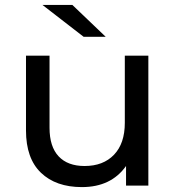

<svg xmlns="http://www.w3.org/2000/svg" viewBox="-20 -757 717 783"><path d="M411 -607H321L153 -737H275ZM489 -530H585V0H494V-80Q433 6 314 6Q208 6 147 -52.5Q86 -111 86 -225V-530H182V-236Q182 -159 219 -119.5Q256 -80 325 -80Q401 -80 445 -126Q489 -172 489 -256Z"/></svg>

Font: Montserrat
Style: Regular
Weight: 500
Designer: Julieta Ulanovsky
Foundry: Julieta Ulanovsky
Version: Version 7.200;PS 007.200;hotconv 1.0.88;makeotf.lib2.5.64775